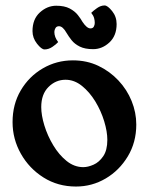

<svg xmlns="http://www.w3.org/2000/svg" viewBox="-20 -672 545 703"><path d="M247 -451Q298 -451 340 -431Q382 -411 413.5 -377.5Q445 -344 462 -302Q479 -260 479 -216Q479 -151 448 -99.5Q417 -48 367 -18.5Q317 11 258 11Q192 11 139.5 -22Q87 -55 56.5 -109Q26 -163 26 -225Q26 -290 56 -341Q86 -392 136.5 -421.5Q187 -451 247 -451ZM285 -60Q302 -60 322.5 -69Q343 -78 358 -100Q373 -122 373 -160Q373 -190 361.5 -228Q350 -266 329 -300.5Q308 -335 280 -357.5Q252 -380 220 -380Q184 -380 157.5 -353.5Q131 -327 131 -280Q131 -250 142.5 -212.5Q154 -175 175 -140Q196 -105 224 -82.5Q252 -60 285 -60ZM282 -592Q298 -568 311 -568Q320 -568 323.5 -574.5Q327 -581 327 -588Q327 -597 324.5 -606Q322 -615 314 -625Q322 -633 335.5 -642.5Q349 -652 363 -652Q374 -652 390.5 -631.5Q407 -611 407 -584Q407 -541 380.5 -516.5Q354 -492 321 -492Q291 -492 272 -501.5Q253 -511 242 -525Q231 -539 224 -551Q210 -576 196 -576Q187 -576 183 -569Q179 -562 179 -555Q179 -536 193 -518Q186 -510 172 -500.5Q158 -491 143 -491Q132 -491 115.5 -512Q99 -533 99 -558Q99 -602 126 -626.5Q153 -651 186 -651Q216 -651 235 -641Q254 -631 265 -617Q276 -603 282 -592Z"/></svg>

Font: Young Serif
Style: Regular
Weight: 400
Designer: Bastien Sozeau
Foundry: NBR — Bastien Sozeau
Version: Version 3.004; ttfautohint (v1.8.4.7-5d5b);gftools[0.9.33]